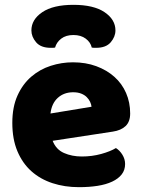

<svg xmlns="http://www.w3.org/2000/svg" viewBox="-20 -759 589 795"><path d="M198 -176Q212 -140 245 -125.5Q278 -111 319 -111Q361 -111 399 -121.5Q437 -132 460 -146Q476 -136 487 -118Q498 -100 498 -80Q498 -55 484 -37Q470 -19 444.5 -7Q419 5 384 10.5Q349 16 307 16Q248 16 197.5 -0.5Q147 -17 110 -50Q73 -83 52 -133Q31 -183 31 -250Q31 -316 52.5 -363.5Q74 -411 109.5 -441.5Q145 -472 190 -486.5Q235 -501 282 -501Q335 -501 378.5 -485Q422 -469 453.5 -441Q485 -413 502 -374Q519 -335 519 -289Q519 -255 500 -237Q481 -219 447 -214ZM283 -377Q245 -377 219.5 -354Q194 -331 189 -289L359 -317Q358 -327 353 -337.5Q348 -348 339 -357Q330 -366 316 -371.5Q302 -377 283 -377ZM284 -614Q253 -614 233.5 -599Q214 -584 208 -562Q203 -561 199 -561Q195 -561 190 -561Q149 -561 129.5 -584Q110 -607 110 -633Q110 -678 155 -708.5Q200 -739 284 -739Q368 -739 413 -708.5Q458 -678 458 -633Q458 -607 438.5 -584Q419 -561 378 -561Q373 -561 369 -561Q365 -561 360 -562Q355 -584 335 -599Q315 -614 284 -614Z"/></svg>

Font: Baloo Chettan 2 ExtraBold
Style: Regular
Weight: 800
Designer: Maithili Shingre, Unnati Kotecha and Ek Type
Foundry: Ek Type
Version: Version 1.640;hotconv 1.0.111;makeotfexe 2.5.65597; ttfautoh